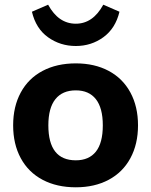

<svg xmlns="http://www.w3.org/2000/svg" viewBox="-20 -790 644 818"><path d="M36 -256Q36 -336 68.5 -396Q101 -456 161.5 -488Q222 -520 303 -520Q383 -520 443 -488Q503 -456 535.5 -396Q568 -336 568 -256Q568 -176 535.5 -116Q503 -56 443 -24Q383 8 303 8Q222 8 161.5 -24Q101 -56 68.5 -116Q36 -176 36 -256ZM418 -256Q418 -330 388.5 -367.5Q359 -405 303 -405Q246 -405 216 -367.5Q186 -330 186 -256Q186 -107 303 -107Q359 -107 388.5 -144Q418 -181 418 -256ZM116 -740 185 -770Q229 -689 303 -689Q376 -689 420 -770L489 -740Q472 -669 420.5 -631.5Q369 -594 303 -594Q237 -594 185 -631Q133 -668 116 -740Z"/></svg>

Font: Muli ExtraBold
Style: Regular
Weight: 800
Designer: Vernon Adams
Foundry: Vernon Adams
Version: Version 2.000